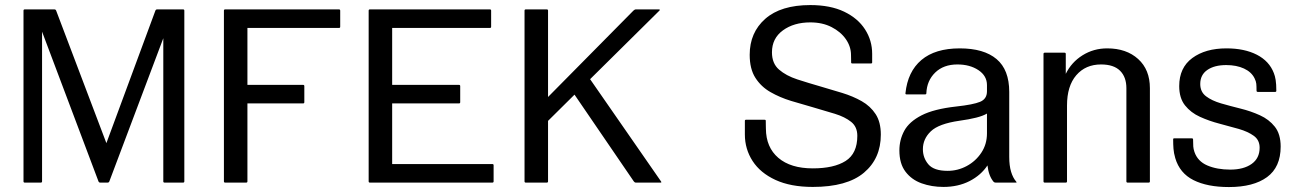

<svg xmlns="http://www.w3.org/2000/svg" viewBox="-20 -738 5230 776"><path d="M150 -610V-5Q150 0 145 0H80Q75 0 75 -5V-695Q75 -700 80 -700H200Q205 -700 207 -695L410 -159.5L608 -695Q610 -700 615 -700H720Q725 -700 725 -695V-5Q725 0 720 0H645Q640 0 640 -5V-583.5L422 -5Q420 0 415 0H385Q380 0 378 -5Z M980 -395H1205Q1210 -395 1210 -390V-325Q1210 -320 1205 -320H980V-5Q980 0 975 0H890Q885 0 885 -5V-695Q885 -700 890 -700H1350Q1355 -700 1355 -695V-630Q1355 -625 1350 -625H980Z M1565 -395H1835Q1840 -395 1840 -390V-325Q1840 -320 1835 -320H1565V-75H1970Q1975 -75 1975 -70V-5Q1975 0 1970 0H1475Q1470 0 1470 -5V-695Q1470 -700 1475 -700H1960Q1965 -700 1965 -695V-630Q1965 -625 1960 -625H1565Z M2105 -700H2190Q2195 -700 2195 -695V-346L2540 -695Q2542 -696.5 2544.2 -698.2Q2546.5 -700 2550 -700H2642Q2650 -700 2645 -695L2365 -418L2651.5 -5Q2655 0 2650 0H2550Q2545 0 2541.5 -5L2302 -355.5L2195 -249.5V-5Q2195 0 2190 0H2105Q2100 0 2100 -5V-695Q2100 -700 2105 -700Z M2995 -254H3070Q3075 -254 3075 -250Q3075 -238 3075.2 -232Q3075.5 -226 3075.5 -218Q3076 -142.5 3125.8 -100Q3175.5 -57.5 3265 -57.5Q3350.5 -57.5 3397.8 -87.5Q3445 -117.5 3445 -189Q3445 -225.5 3420 -245.5Q3395 -265.5 3354.5 -278Q3314 -290.5 3267 -304Q3222.5 -316.5 3177.2 -330.2Q3132 -344 3094 -365.8Q3056 -387.5 3033 -423.5Q3010 -459.5 3010 -516.5Q3010 -606.5 3073 -662Q3136 -717.5 3255 -717.5Q3336 -717.5 3391.8 -690.8Q3447.5 -664 3476.2 -619.2Q3505 -574.5 3505 -520.5V-485.5Q3505 -481.5 3500 -481.5H3425Q3420 -481.5 3420 -485.5Q3420 -494 3419.8 -499.8Q3419.5 -505.5 3419.5 -515.5Q3419.5 -549.5 3398.8 -579.5Q3378 -609.5 3341 -628.5Q3304 -647.5 3255 -647.5Q3188.5 -647.5 3144.2 -615.2Q3100 -583 3100 -526.5Q3100 -481.5 3128.5 -456.8Q3157 -432 3202.2 -417.2Q3247.5 -402.5 3298 -388Q3341.5 -375.5 3384.5 -362.2Q3427.5 -349 3462.8 -329Q3498 -309 3519 -276.8Q3540 -244.5 3540 -194Q3540 -97.5 3471.8 -40Q3403.5 17.5 3265 17.5Q3175.5 17.5 3114.2 -10.8Q3053 -39 3021.8 -87.2Q2990.5 -135.5 2990.5 -194.5V-249.5Q2990.5 -254 2995 -254Z M3996 -3Q3976 -26.5 3971 -69.5Q3945 -30 3898.8 -6.2Q3852.5 17.5 3793 17.5Q3745.5 17.5 3705 3Q3664.5 -11.5 3639.8 -44Q3615 -76.5 3615 -130Q3615 -173 3634.8 -209.5Q3654.5 -246 3704.5 -271.8Q3754.5 -297.5 3844.5 -307.5Q3913.5 -315 3941.2 -326.5Q3969 -338 3969 -369V-394Q3969 -431.5 3934.5 -454.5Q3900 -477.5 3849.5 -477.5Q3793.5 -477.5 3759.8 -444.8Q3726 -412 3724 -361Q3724 -356.5 3719 -356.5H3644Q3639 -356.5 3639.5 -361Q3648.5 -448.5 3704 -495.5Q3759.5 -542.5 3859 -542.5Q3956.5 -542.5 4007.8 -499.2Q4059 -456 4059 -366.5V-104Q4059 -68.5 4066.5 -43.8Q4074 -19 4087.5 -3.5Q4090.5 0 4086 0H4004Q3999 0 3996 -3ZM3710 -135Q3710 -100 3732.2 -73.8Q3754.5 -47.5 3810 -47.5Q3851 -47.5 3887.2 -67Q3923.5 -86.5 3946.2 -120.8Q3969 -155 3969 -199V-279Q3953 -269.5 3925.2 -262.5Q3897.5 -255.5 3858 -250Q3774 -238 3742 -207.2Q3710 -176.5 3710 -135Z M4202.5 -525H4282.5Q4287.5 -525 4287.5 -520V-439.5Q4310.5 -486.5 4355.2 -514.5Q4400 -542.5 4455 -542.5Q4532.5 -542.5 4580 -499.5Q4627.5 -456.5 4627.5 -381.5V-5Q4627.5 0 4622.5 0H4537.5Q4532.5 0 4532.5 -5V-381.5Q4532.5 -426.5 4507 -452Q4481.5 -477.5 4430 -477.5Q4367.5 -477.5 4330 -434Q4292.5 -390.5 4292.5 -311.5V-5Q4292.5 0 4287.5 0H4202.5Q4197.5 0 4197.5 -5V-520Q4197.5 -525 4202.5 -525Z M4726 -179H4796Q4802 -179 4802 -174.5Q4802 -156 4802.8 -146Q4803.5 -136 4807.5 -124Q4820.5 -86 4859.8 -69.2Q4899 -52.5 4952 -52.5Q5006.5 -52.5 5038.8 -75.5Q5071 -98.5 5071 -141Q5071 -172 5047.5 -189Q5024 -206 4987 -216.8Q4950 -227.5 4908.5 -238.2Q4867 -249 4830 -265.8Q4793 -282.5 4769.5 -312Q4746 -341.5 4746 -390Q4746 -464.5 4799 -503.5Q4852 -542.5 4937 -542.5Q5009.5 -542.5 5059.8 -516.8Q5110 -491 5128.5 -442.5Q5133 -431.5 5135.8 -414.8Q5138.5 -398 5138.5 -371Q5138.5 -366.5 5133.5 -366.5H5064Q5058.5 -366.5 5058.5 -371.5Q5058.5 -389.5 5057.5 -399.5Q5056.5 -409.5 5050.5 -421.5Q5038 -447 5007.8 -461Q4977.5 -475 4936 -475Q4888 -475 4859.5 -455.2Q4831 -435.5 4831 -398.5Q4831 -366.5 4854.5 -348.8Q4878 -331 4915 -320.2Q4952 -309.5 4993.5 -299.2Q5035 -289 5072 -272.2Q5109 -255.5 5132.5 -225.8Q5156 -196 5156 -145.5Q5156 -62.5 5101 -22.2Q5046 18 4947 18Q4859.5 18 4803.8 -10Q4748 -38 4730 -99Q4724 -119.5 4722.8 -137Q4721.5 -154.5 4721.5 -175Q4721.5 -179 4726 -179Z"/></svg>

Font: MFEK Sans
Style: Regular
Weight: 400
Designer: Owen Earl
Foundry: indestructible type*
Version: Version 0.001; ttfautohint (v1.8.4.7-5d5b)